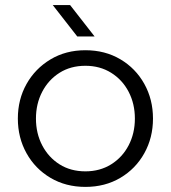

<svg xmlns="http://www.w3.org/2000/svg" viewBox="-20 -720 670 753"><path d="M315 13Q238 13 178 -22.5Q118 -58 84 -119Q50 -180 50 -255Q50 -330 84 -390.5Q118 -451 178 -487Q238 -523 315 -523Q392 -523 452 -487.5Q512 -452 546 -391Q580 -330 580 -255Q580 -180 546 -119Q512 -58 452 -22.5Q392 13 315 13ZM315 -48Q372 -48 416 -75.5Q460 -103 484.5 -150Q509 -197 509 -255Q509 -313 484.5 -360Q460 -407 416 -434.5Q372 -462 315 -462Q257 -462 213.5 -434.5Q170 -407 145.5 -360Q121 -313 121 -255Q121 -197 145.5 -150Q170 -103 213.5 -75.5Q257 -48 315 -48ZM283 -577 187 -700H255L351 -577Z"/></svg>

Font: MuseoModerno Light
Style: Regular
Weight: 300
Designer: Pablo Cosgaya, Héctor Gatti, Marcela Romero, and the Authors of The MuseoModerno Project.
Foundry: Omnibus-Type Team
Version: Version 1.001